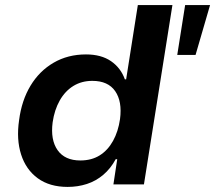

<svg xmlns="http://www.w3.org/2000/svg" viewBox="-20 -725 846 755"><path d="M246 10Q175 10 128.5 -24Q82 -58 63 -117.5Q44 -177 55 -252Q65 -330 100 -388Q135 -446 191 -478.5Q247 -511 318 -511Q378 -511 416.5 -484.5Q455 -458 471 -413H476L522 -705H658L546 0H426L441 -99H435Q415 -62 386 -37.5Q357 -13 321.5 -1.5Q286 10 246 10ZM296 -94Q340 -94 372 -114Q404 -134 424.5 -171Q445 -208 452 -257Q461 -326 433 -366.5Q405 -407 343 -407Q301 -407 268.5 -387Q236 -367 215 -330Q194 -293 187 -244Q178 -175 206.5 -134.5Q235 -94 296 -94ZM677 -509 708 -705H806L749 -509Z"/></svg>

Font: Nunito Sans 7pt
Style: Bold Italic
Weight: 700
Italic angle: -9°
Version: Version 3.101;gftools[0.9.27]